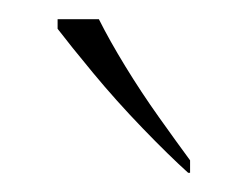

<svg xmlns="http://www.w3.org/2000/svg" viewBox="-20 -786 258 200"><path d="M176 -606Q156 -624 128.5 -652.5Q101 -681 77 -710Q53 -739 40 -756V-766H83Q94 -744 110.5 -717Q127 -690 145.5 -664Q164 -638 178 -619V-606Z"/></svg>

Font: Noto Serif Tamil Thin
Style: Regular
Weight: 100
Designer: Indian Type Foundry, Tom Grace, and the Monotype Design Team
Foundry: Monotype Imaging Inc.
Version: Version 2.004; ttfautohint (v1.8.4.7-5d5b)